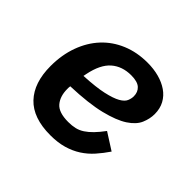

<svg xmlns="http://www.w3.org/2000/svg" viewBox="-131 -689 863 863"><g transform="rotate(45 300.0 -258.0)"><path d="M280 12Q170 12 115.5 -45.5Q61 -103 61 -209Q61 -280 82.5 -339Q104 -398 143 -440Q182 -482 237 -505Q292 -528 359 -528Q398 -528 431.5 -519Q465 -510 490.5 -492.5Q516 -475 530.5 -448.5Q545 -422 545 -387Q545 -357 532 -326.5Q519 -296 481 -271Q443 -246 372.5 -228.5Q302 -211 188 -207Q187 -201 187 -196.5Q187 -192 187 -189Q187 -143 210.5 -115Q234 -87 295 -87Q319 -87 338 -91.5Q357 -96 374.5 -107.5Q392 -119 409.5 -137Q427 -155 447 -182L527 -131Q506 -100 482.5 -73.5Q459 -47 429.5 -28Q400 -9 363.5 1.5Q327 12 280 12ZM347 -436Q290 -436 252.5 -403.5Q215 -371 200 -297L197 -282Q274 -286 318.5 -296Q363 -306 386 -319Q409 -332 415.5 -347.5Q422 -363 422 -377Q422 -404 404.5 -420Q387 -436 347 -436Z"/></g></svg>

Font: IBM Plex Mono SemiBold
Style: Italic
Weight: 600
Italic angle: -9°
Monospace: yes
Designer: Mike Abbink, Paul van der Laan, Pieter van Rosmalen
Foundry: Bold Monday
Version: Version 2.3